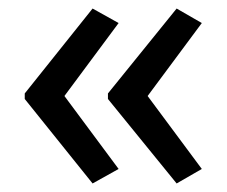

<svg xmlns="http://www.w3.org/2000/svg" viewBox="-20 -555 531 450"><path d="M38 -336V-323L197 -125L258 -159L131 -330L258 -501L197 -535ZM233 -336V-323L394 -125L453 -159L326 -330L453 -501L394 -535Z"/></svg>

Font: Noto Sans Malayalam UI SemiCondensed
Style: Regular
Weight: 400
Width: 4
Designer: Jelle Bosma - Monotype Design Team
Foundry: Monotype Imaging Inc.
Version: Version 2.104